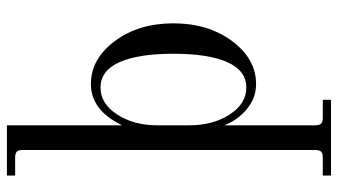

<svg xmlns="http://www.w3.org/2000/svg" viewBox="-232 -520 982 558"><g transform="rotate(-90 259.0 -241.0)"><path d="M173.8 -711.9V-377Q217.3 -467.8 293.9 -467.8Q366.7 -467.8 418.5 -398.4Q470.2 -329.1 470.2 -228Q470.2 -127 418.5 -57.4Q366.7 12.2 293.9 12.2Q253.4 12.2 221.2 -14.4Q189 -41 173.8 -80.1V184.1Q173.8 196.3 178.7 201.2Q183.6 206.1 195.8 206.1H248V230H27.8V206.1H80.1Q92.3 206.1 97.2 201.2Q102.1 196.3 102.1 184.1V-666Q102.1 -678.2 97.2 -683.1Q92.3 -688 80.1 -688H27.8V-711.9ZM283.2 -439.9Q236.8 -439.9 205.3 -391.6Q173.8 -343.3 173.8 -273.9V-182.1Q173.8 -112.8 205.3 -64.5Q236.8 -16.1 283.2 -16.1Q332.5 -16.1 357.2 -71Q381.8 -126 381.8 -228Q381.8 -330.1 357.2 -385Q332.5 -439.9 283.2 -439.9Z"/></g></svg>

Font: Flanker Steampunk
Style: Regular
Weight: 400
Designer: Alexey Kryukov, Leonardo Di Lena
Foundry: Alexey Kryukov, Leonardo Di Lena
Version: 1.210